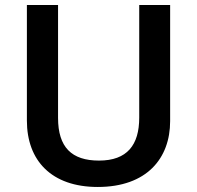

<svg xmlns="http://www.w3.org/2000/svg" viewBox="-20 -734 785 764"><path d="M657 -252V-714H534V-266C534 -157 486 -95 374 -95C265 -95 211 -148 211 -265V-714H87V-254C87 -95 185 10 369 10C564 10 657 -104 657 -252Z"/></svg>

Font: Noto Sans Kayah Li SemiBold
Style: Regular
Weight: 600
Designer: Monotype Design Team, Sérgio Martins
Foundry: Monotype Imaging Inc.
Version: Version 2.002